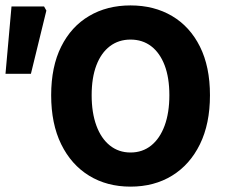

<svg xmlns="http://www.w3.org/2000/svg" viewBox="-24 -684 850 716"><path d="M462.7 12Q374.9 12 308.2 -28.9Q241.5 -69.9 204.2 -146.1Q166.8 -222.3 166.8 -328.9Q166.8 -435.4 204.2 -510.2Q241.5 -584.9 308.2 -624.3Q374.9 -663.8 462.7 -663.8Q550.9 -663.8 617.6 -624.3Q684.3 -584.9 721.6 -510.2Q759 -435.4 759 -328.9Q759 -222.3 721.6 -146.1Q684.3 -69.9 617.6 -28.9Q550.9 12 462.7 12ZM462.7 -115.3Q507.4 -115.3 539.9 -141.5Q572.3 -167.6 590 -215.7Q607.6 -263.7 607.6 -328.9Q607.6 -394 590 -440.4Q572.3 -486.7 539.9 -511.6Q507.4 -536.4 462.7 -536.4Q418.4 -536.4 385.7 -511.6Q353 -486.7 335.4 -440.4Q317.8 -394 317.8 -328.9Q317.8 -263.7 335.4 -215.7Q353 -167.6 385.7 -141.5Q418.4 -115.3 462.7 -115.3ZM-3.5 -408.8 18.9 -660H140.3L148.9 -644.5L91.3 -408.8Z"/></svg>

Font: SourceSans3VF
Style: Regular
Weight: 200
Designer: Paul D. Hunt
Foundry: Adobe
Version: Version 3.052;hotconv 1.1.0;makeotfexe 2.6.0